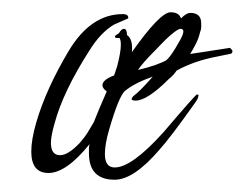

<svg xmlns="http://www.w3.org/2000/svg" viewBox="-20 -282 399 313"><path d="M167 11Q125 11 125 -32Q125 -36 125 -39.5Q125 -43 126 -47Q88 0 59 0Q31 0 31 -35Q31 -45 33 -56.5Q35 -68 39 -82Q55 -137 92 -199Q128 -259 180 -259Q190 -259 189 -252L166 -242Q144 -229 126 -200Q83 -133 69 -81Q63 -60 63 -49Q63 -29 78 -29Q91 -29 110 -49Q118 -58 123.5 -67Q129 -76 133 -83Q136 -91 141.5 -104Q147 -117 154 -133Q147 -138 147 -143Q147 -152 166 -159L171 -174Q177 -197 177 -209Q177 -213 176.5 -215.5Q176 -218 175 -220H171Q166 -220 168 -224L174 -228Q178 -235 182 -235Q187 -235 187 -225Q197 -218 195 -197Q241 -262 258 -262Q272 -262 275 -252Q284 -261 290 -261Q308 -261 308 -244Q308 -241 308 -237.5Q308 -234 306 -229Q304 -220 299.5 -211Q295 -202 290 -194L355 -204Q359 -200 359 -199Q359 -194 354 -194L335 -190Q297 -183 268 -167Q266 -164 263 -160.5Q260 -157 255 -153Q220 -118 201 -118Q193 -118 195 -122L197 -125Q208 -133 229 -157Q200 -147 184 -134Q174 -126 158 -71Q151 -47 151 -31Q151 -9 167 -9Q195 -9 247 -67Q299 -128 301 -128Q305 -128 303 -124Q303 -121 297 -113Q258 -58 240 -38Q198 11 167 11ZM205 -168Q222 -172 233 -176Q244 -180 250 -183Q256 -187 266 -203.5Q276 -220 278 -226Q281 -235 274 -235Q271 -235 262 -228Q253 -221 237 -204Q224 -191 216 -182Q208 -173 205 -168Z"/></svg>

Font: Grey Qo
Style: Regular
Weight: 400
Designer: Robert E. Leuschke
Foundry: Robert E. Leuschke
Version: Version 2.010